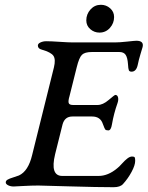

<svg xmlns="http://www.w3.org/2000/svg" viewBox="-20 -776 619 801"><path d="M401 -756Q423 -756 439.5 -741.5Q456 -727 456 -705Q456 -679 438.5 -659.5Q421 -640 395 -640Q373 -640 356.5 -654.5Q340 -669 340 -691Q340 -717 357.5 -736.5Q375 -756 401 -756ZM140 -2Q112 -2 76 0Q40 2 37 2Q24 2 14 -3Q4 -8 4 -15Q4 -22 11.5 -26.5Q19 -31 35.5 -36Q52 -41 59 -44Q98 -62 114 -129L205 -495Q213 -528 203 -543Q193 -558 154 -569Q138 -573 138 -586Q138 -594 149 -599Q160 -604 173 -604Q193 -604 229.5 -601.5Q266 -599 284 -599H459Q479 -599 510.5 -602.5Q542 -606 549 -606Q581 -606 575 -580Q574 -577 566 -550Q558 -523 555 -507Q549 -477 529 -477Q520 -477 517.5 -483Q515 -489 514 -508Q512 -536 504 -547.5Q496 -559 478 -559H363Q334 -559 322 -547.5Q310 -536 300 -495L270 -375Q264 -355 266.5 -346.5Q269 -338 285 -338H387Q409 -338 433.5 -359Q458 -380 461 -380Q470 -380 472.5 -369.5Q475 -359 470 -345Q455 -303 447 -257Q443 -232 432 -232Q422 -232 419 -236Q416 -240 411 -254Q410 -257 409 -259Q399 -290 364 -290H282Q250 -290 241 -257L210 -133Q188 -42 240 -42H391Q431 -42 469 -74Q476 -79 488.5 -93Q501 -107 511.5 -115Q522 -123 531 -123Q540 -123 542 -119.5Q544 -116 544 -105Q544 -87 529 -59Q514 -31 493 -8Q481 5 454 5Q388 5 268.5 1.5Q149 -2 140 -2Z"/></svg>

Font: EB Garamond 08
Style: Italic
Weight: 400
Italic angle: -14°
Version: Version 0.016